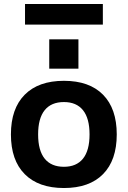

<svg xmlns="http://www.w3.org/2000/svg" viewBox="-20 -937 643 967"><path d="M35 -260Q35 -390 104.5 -460Q174 -530 302 -530Q430 -530 499 -460Q568 -390 568 -260Q568 -130 499 -60Q430 10 302 10Q174 10 104.5 -60Q35 -130 35 -260ZM302 -97Q365 -97 398 -138Q431 -179 431 -260Q431 -341 398 -382Q365 -423 302 -423Q238 -423 205 -382Q172 -341 172 -260Q172 -179 205 -138Q238 -97 302 -97ZM228 -739H375V-591H228ZM106 -917H498V-813H106Z"/></svg>

Font: Enso
Style: Bold
Weight: 700
Designer: Coji Morishita
Foundry: UNDERFOREST DESIGN
Version: Version 1.000